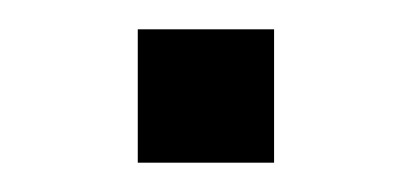

<svg xmlns="http://www.w3.org/2000/svg" viewBox="-20 -335 281 131"><path d="M74 -224V-315H167V-224Z"/></svg>

Font: Nunito Sans 9pt Light
Style: Regular
Weight: 300
Version: Version 3.101;gftools[0.9.27]